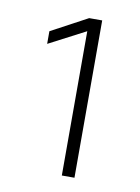

<svg xmlns="http://www.w3.org/2000/svg" viewBox="-57 -741 359 494"><g transform="rotate(10 122.5 -494.5)"><path d="M138 -666 42 -616V-649L137 -700H171V-289H138Z"/></g></svg>

Font: Bai Jamjuree ExtraLight
Style: Regular
Weight: 275
Designer: Katatrad Aksorn Co.,Ltd.
Foundry: Cadson Demak Co.,Ltd.
Version: Version 1.000; ttfautohint (v1.6)